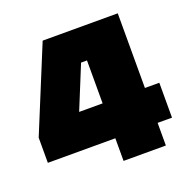

<svg xmlns="http://www.w3.org/2000/svg" viewBox="-114 -739 854 853"><g transform="rotate(-20 313.5 -312.5)"><path d="M10 -107V-226L174 -625H529V-272H597V-107H529V0H329V-107ZM329 -272V-475H301L218 -272Z"/></g></svg>

Font: Changa ExtraBold
Style: Regular
Weight: 800
Designer: Eduardo Rodriguez Tunni
Foundry: Eduardo Rodriguez Tunni
Version: Version 2.002; ttfautohint (v1.5) -l 8 -r 50 -G 220 -x 14 -H